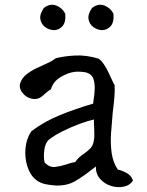

<svg xmlns="http://www.w3.org/2000/svg" viewBox="-20 -770 609 797"><path d="M532 -21Q519 0 493 5Q467 10 440 1.5Q413 -7 395 -28Q377 -49 378 -79Q374 -76 369.5 -72.5Q365 -69 361 -66Q330 -41 294.5 -19.5Q259 2 211 0Q191 -1 169 -5.5Q147 -10 130 -23Q105 -43 93.5 -79.5Q82 -116 86 -156Q90 -196 110 -225Q164 -266 229.5 -292.5Q295 -319 367 -340Q367 -344 367.5 -348.5Q368 -353 369 -359Q372 -376 373 -398Q374 -420 369 -439Q364 -458 346 -466Q336 -471 318.5 -472Q301 -473 292 -472Q263 -469 231.5 -450Q200 -431 192 -400Q185 -396 179.5 -391.5Q174 -387 168 -382Q159 -373 148.5 -366Q138 -359 123 -359Q95 -360 76 -381.5Q57 -403 64 -425Q71 -446 89 -460.5Q107 -475 129.5 -486Q152 -497 174 -506.5Q196 -516 211 -528Q245 -537 291 -539.5Q337 -542 388 -527Q400 -520 411 -503.5Q422 -487 431 -468Q440 -449 446.5 -434.5Q453 -420 456 -416Q457 -391 454.5 -362Q452 -333 448 -304Q444 -261 441 -217.5Q438 -174 443.5 -135Q449 -96 469 -66Q488 -62 506.5 -51.5Q525 -41 532 -21ZM370 -189Q372 -200 371.5 -212.5Q371 -225 371 -238Q370 -247 370 -256Q370 -265 370 -274Q346 -269 311 -256Q276 -243 241.5 -226Q207 -209 184 -191Q168 -178 164 -148Q160 -118 165 -96Q185 -74 209 -77Q233 -80 257 -88Q266 -91 274.5 -93.5Q283 -96 292 -97Q304 -115 321 -126.5Q338 -138 352.5 -151.5Q367 -165 370 -189ZM251 -713Q254 -676 238 -660Q222 -644 202 -645Q183 -646 167 -658Q151 -670 147.5 -690.5Q144 -711 162 -737Q188 -757 213.5 -747Q239 -737 251 -713ZM451 -713Q454 -676 438 -660Q422 -644 402 -645Q383 -646 367 -658Q351 -670 347.5 -690.5Q344 -711 362 -737Q388 -757 413.5 -747Q439 -737 451 -713Z"/></svg>

Font: Yuji Mai
Style: Regular
Weight: 400
Designer: Kataoka Yuji
Foundry: Kinuta Font Factory
Version: Version 3.002